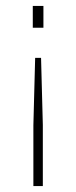

<svg xmlns="http://www.w3.org/2000/svg" viewBox="-20 -630 258 650"><path d="M91 -610H127V-536H91ZM93 -206 99 -434H119L125 -207V0H93Z"/></svg>

Font: Athiti ExtraLight
Style: Regular
Weight: 275
Designer: CadsonDemak Team
Foundry: CadsonDemak
Version: Version 1.033